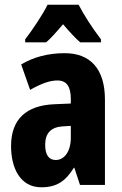

<svg xmlns="http://www.w3.org/2000/svg" viewBox="-20 -786 518 816"><path d="M314 -766H182C165 -729 116 -656 87 -619V-606H176C195 -622 219 -649 248 -683C276 -650 300 -624 321 -606H409V-619C370 -670 337 -722 314 -766ZM255 -560C184 -560 121 -543 70 -512L108 -404C155 -431 192 -444 224 -444C263 -444 281 -418 281 -365V-346L211 -343C92 -338 27 -280 27 -165C27 -76 63 10 156 10C222 10 259 -17 294 -73H296L320 0H426V-363C426 -494 363 -560 255 -560ZM247 -249 281 -251V-201C281 -143 254 -106 217 -106C188 -106 172 -127 172 -171C172 -220 197 -246 247 -249Z"/></svg>

Font: Noto Sans Georgian ExtraCondensed ExtraBold
Style: Regular
Weight: 800
Width: 2
Designer: Monotype Design Team, Akaki Razmadze
Foundry: Google LLC
Version: Version 2.005